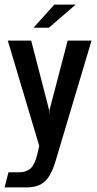

<svg xmlns="http://www.w3.org/2000/svg" viewBox="-36 -647 423 837"><path d="M-16 170 1 104H48Q78 104 96.5 88Q115 72 126 28L135 -11L-2 -470H100L178 -168L179 -143L180 -168L259 -470H363L206 56Q188 117 160 143.5Q132 170 78 170ZM110 -526 201 -627H294L177 -526Z"/></svg>

Font: Smooch Sans Thin
Style: Bold
Weight: 700
Version: Version 1.010